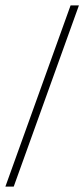

<svg xmlns="http://www.w3.org/2000/svg" viewBox="-71 -694 314 714"><path d="M-51 0H-20L222.5 -674H191.5Z"/></svg>

Font: Anybody ExtraCondensed ExtraLight
Style: Italic
Weight: 250
Width: 2
Italic angle: -10°
Version: Version 1.113;gftools[0.9.25]